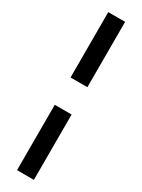

<svg xmlns="http://www.w3.org/2000/svg" viewBox="-242 -748 715 967"><g transform="rotate(30 116.0 -264.5)"><path d="M67 -344V-724H165V-344ZM67 195V-185H165V195Z"/></g></svg>

Font: Archivo SemiCondensed
Style: Bold
Weight: 680
Width: 4
Designer: Hector Gatti
Foundry: Omnibus-Type
Version: Version 2.001; ttfautohint (v1.8.3)